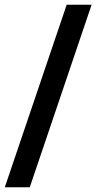

<svg xmlns="http://www.w3.org/2000/svg" viewBox="-27 -731 421 812"><path d="M98.9 61H-6.7L255 -710.9H360.4Z"/></svg>

Font: Heebo
Style: Regular
Weight: 400
Designer: Oded Ezer
Foundry: Ezer Type House
Version: Version 3.100